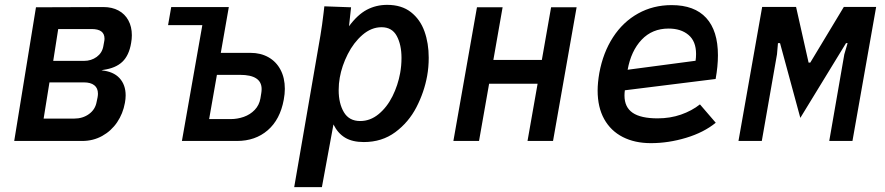

<svg xmlns="http://www.w3.org/2000/svg" viewBox="-20 -580 3640 790"><path d="M128 -550 405.5 -551Q441 -551 467.5 -536.8Q494 -522.5 508.2 -496.2Q522.5 -470 522.5 -435Q522.5 -419.5 519.5 -403Q511 -352 483.5 -325.8Q456 -299.5 405 -292.5L397.5 -290.5Q446.5 -286 471.8 -258.5Q497 -231 497 -187.5Q497 -173 494 -157Q486 -112.5 462 -77Q438 -41.5 400.8 -20.8Q363.5 0 318 0H38.5ZM377.5 -160.5 381.5 -179.5Q383 -188 383 -194.5Q383 -217.5 368 -229.2Q353 -241 325.5 -241H183.5L159.5 -92H284.5Q320.5 -92 346.2 -110.8Q372 -129.5 377.5 -160.5ZM405 -389 408.5 -408Q410 -415 410 -421Q410 -460.5 357.5 -460.5H219.5L199 -329.5H325.5Q355.5 -329.5 377.8 -345.8Q400 -362 405 -389Z M812.5 -476.5H671.5L684.5 -551H921.5L888.5 -362.5H1011Q1052.5 -362.5 1084.5 -344.5Q1116.5 -326.5 1134.2 -293Q1152 -259.5 1152 -214.5Q1152 -193.5 1147.5 -169.5Q1132.5 -88 1081.5 -44Q1030.5 0 955 0H728.5ZM1051.5 -175 1055 -196.5Q1056.5 -205.5 1056.5 -213.5Q1056.5 -272 967.5 -272H872.5L840.5 -90H928.5Q957 -90 983.2 -99.2Q1009.5 -108.5 1028 -127.8Q1046.5 -147 1051.5 -175Z M1311.5 -527.5 1314.5 -554 1424.5 -550 1416 -472Q1451 -519.5 1489.2 -539.8Q1527.5 -560 1573 -560Q1632.5 -560 1670.8 -530Q1709 -500 1726.5 -451Q1744 -402 1744 -342.5Q1744 -303 1737.5 -267.5Q1725.5 -201 1693.5 -139Q1661.5 -77 1606.5 -36.2Q1551.5 4.5 1477 4.5Q1430 4.5 1400 -13.5Q1370 -31.5 1352 -68L1304.5 190H1190.5L1298.5 -434.5Q1305.5 -476 1311.5 -527.5ZM1626.5 -279.5Q1632 -310 1632 -341.5Q1632 -396 1612.5 -432Q1593 -468 1550 -468Q1508 -468 1471.5 -436.5Q1435 -405 1410.8 -357Q1386.5 -309 1378 -260.5Q1373.5 -236 1373.5 -209Q1373.5 -154.5 1395 -118.2Q1416.5 -82 1462 -82Q1503.5 -82 1538 -110.5Q1572.5 -139 1595 -184.2Q1617.5 -229.5 1626.5 -279.5Z M1942.5 -550H2048L2010 -333.5H2209.5L2247.5 -550H2352.5L2255.5 0H2150.5L2192 -235.5H1992.5L1951 0H1845.5Z M2439 -207.5Q2439 -239.5 2446 -280Q2461.5 -364 2502.5 -427Q2543.5 -490 2605.5 -524.5Q2667.5 -559 2743.5 -559Q2837.5 -559 2885.8 -506.2Q2934 -453.5 2934 -352.5Q2934 -307 2924.5 -255L2551 -208.5Q2549.5 -197.5 2549.5 -187Q2549.5 -139 2583 -116Q2616.5 -93 2686 -93Q2737.5 -93 2782 -108.5Q2826.5 -124 2860 -150.5L2925 -75Q2876 -35 2803.2 -13Q2730.5 9 2658 9Q2592 9 2542.5 -16.2Q2493 -41.5 2466 -90Q2439 -138.5 2439 -207.5ZM2844 -358Q2844 -410 2813 -436.2Q2782 -462.5 2731 -462.5Q2663.5 -462.5 2620 -416.5Q2576.5 -370.5 2562.5 -293L2842 -330Q2844 -343.5 2844 -358Z M3116 -551.5H3255.5L3307 -322.5H3314L3452 -551.5H3585L3487.5 0H3392L3454 -356.5L3467.5 -402.5H3461L3273 -95L3189.5 -402.5H3181L3177 -356.5L3114.5 0H3018.5Z"/></svg>

Font: JuliaMono SemiBold
Style: Italic
Weight: 600
Italic angle: -9°
Monospace: yes
Designer: cormullion
Foundry: corm
Version: Version 0.056; ttfautohint (v1.8.4)